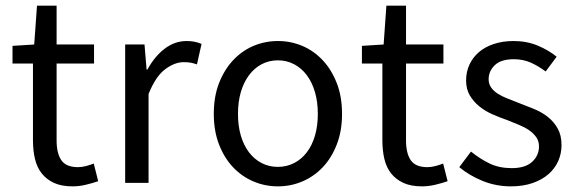

<svg xmlns="http://www.w3.org/2000/svg" viewBox="-20 -642 2023 674"><path d="M95.7 -418.9H23.9V-481L100.1 -485.8L109.9 -622.1H178.7V-485.8H310.1V-418.9H178.7V-148.9Q178.7 -104 195.3 -79.6Q211.9 -55.2 253.9 -55.2Q267.1 -55.2 282 -59.1Q296.9 -63 309.1 -67.9L324.7 -5.9Q304.7 1 281.2 6.6Q257.8 12.2 234.9 12.2Q195.8 12.2 169.4 0Q143.1 -12.2 126.5 -33.2Q109.9 -54.2 102.8 -84Q95.7 -113.8 95.7 -149.9Z M419.4 -485.8H487.3L494.6 -397.9H497.6Q522.5 -443.8 557.9 -470.9Q593.3 -498 635.3 -498Q664.6 -498 687.5 -487.8L671.4 -416Q659.7 -419.9 649.7 -421.9Q639.6 -423.8 624.5 -423.8Q593.3 -423.8 559.8 -398.9Q526.4 -374 501.5 -312V0H419.4Z M730.5 -242.2Q730.5 -303.2 749 -350.6Q767.6 -397.9 798.6 -430.9Q829.6 -463.9 870.1 -481Q910.6 -498 955.6 -498Q1000.5 -498 1041 -481Q1081.5 -463.9 1112.5 -430.9Q1143.6 -397.9 1162.1 -350.6Q1180.7 -303.2 1180.7 -242.2Q1180.7 -182.1 1162.1 -134.5Q1143.6 -86.9 1112.5 -54.4Q1081.5 -22 1041 -4.9Q1000.5 12.2 955.6 12.2Q910.6 12.2 870.1 -4.9Q829.6 -22 798.6 -54.4Q767.6 -86.9 749 -134.5Q730.5 -182.1 730.5 -242.2ZM815.4 -242.2Q815.4 -200.2 825.4 -166Q835.4 -131.8 854 -107.4Q872.6 -83 898.4 -69.6Q924.3 -56.2 955.6 -56.2Q986.3 -56.2 1012.5 -69.6Q1038.6 -83 1057.1 -107.4Q1075.7 -131.8 1085.7 -166Q1095.7 -200.2 1095.7 -242.2Q1095.7 -284.2 1085.7 -318.6Q1075.7 -353 1057.1 -377.9Q1038.6 -402.8 1012.5 -416.5Q986.3 -430.2 955.6 -430.2Q924.3 -430.2 898.4 -416.5Q872.6 -402.8 854 -377.9Q835.4 -353 825.4 -318.6Q815.4 -284.2 815.4 -242.2Z M1322.3 -418.9H1250.5V-481L1326.7 -485.8L1336.4 -622.1H1405.3V-485.8H1536.6V-418.9H1405.3V-148.9Q1405.3 -104 1421.9 -79.6Q1438.5 -55.2 1480.5 -55.2Q1493.7 -55.2 1508.5 -59.1Q1523.4 -63 1535.6 -67.9L1551.3 -5.9Q1531.2 1 1507.8 6.6Q1484.4 12.2 1461.4 12.2Q1422.4 12.2 1396 0Q1369.6 -12.2 1353 -33.2Q1336.4 -54.2 1329.3 -84Q1322.3 -113.8 1322.3 -149.9Z M1633.3 -109.9Q1665.5 -84 1699 -67.9Q1732.4 -51.8 1776.4 -51.8Q1824.2 -51.8 1848.1 -74Q1872.1 -96.2 1872.1 -127.9Q1872.1 -147 1862.1 -160.9Q1852.1 -174.8 1836.7 -185.3Q1821.3 -195.8 1801.3 -203.9Q1781.2 -211.9 1761.2 -220.2Q1735.4 -229 1709.2 -240.5Q1683.1 -252 1662.6 -268.6Q1642.1 -285.2 1629.2 -307.1Q1616.2 -329.1 1616.2 -359.9Q1616.2 -389.2 1627.7 -414.6Q1639.2 -439.9 1660.6 -458.5Q1682.1 -477.1 1713.1 -487.5Q1744.1 -498 1783.2 -498Q1829.1 -498 1867.7 -481.9Q1906.2 -465.8 1934.1 -442.9L1895.5 -391.1Q1870.1 -410.2 1843.3 -422.1Q1816.4 -434.1 1784.2 -434.1Q1738.3 -434.1 1716.8 -413.1Q1695.3 -392.1 1695.3 -363.8Q1695.3 -347.2 1704.3 -334.5Q1713.4 -321.8 1728.3 -312.5Q1743.2 -303.2 1762.7 -295.7Q1782.2 -288.1 1803.2 -279.8Q1829.1 -270 1855.7 -259Q1882.3 -248 1903.3 -231.4Q1924.3 -214.8 1937.7 -190.9Q1951.2 -167 1951.2 -132.8Q1951.2 -103 1939.7 -76.9Q1928.2 -50.8 1905.8 -31Q1883.3 -11.2 1849.9 0.5Q1816.4 12.2 1773.4 12.2Q1721.2 12.2 1674.3 -6.8Q1627.4 -25.9 1592.3 -55.2Z"/></svg>

Font: Pyidaungsu ZawDecode
Style: Regular
Weight: 400
Designer: Sun Tun
Foundry: Your Own Font Foundry
Version: Version 2.50